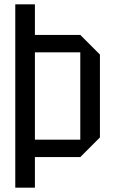

<svg xmlns="http://www.w3.org/2000/svg" viewBox="-20 -720 523 880"><path d="M50 140V-700H140V-560H348L438 -470V-90L348 0H140V140ZM140 -80H348V-480H140Z"/></svg>

Font: Tektur SemiCondensed
Style: Regular
Weight: 400
Width: 4
Designer: Adam Jagosz
Foundry: Adam Jagosz
Version: Version 1.005;gftools[0.9.30]